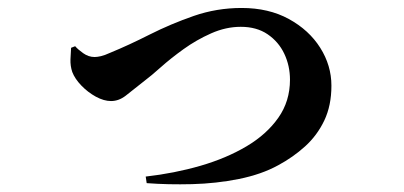

<svg xmlns="http://www.w3.org/2000/svg" viewBox="-20 -486 1040 494"><path d="M173.4 -367.1Q180.3 -358.9 194.1 -349.1Q207.8 -339.3 223.4 -339.3Q230.3 -339.3 239.7 -341.5Q249 -343.6 263.2 -350.1Q311.4 -369.9 365.3 -397.2Q419.3 -424.4 478.5 -445Q537.6 -465.5 601.6 -465.5Q671.4 -465.5 723.2 -437.1Q775.1 -408.7 803.9 -363.1Q832.7 -317.5 832.7 -265.6Q832.7 -214.5 814.4 -176Q796 -137.5 765.1 -109.5Q734.2 -81.5 696.1 -61Q652.9 -37.2 594.6 -25.5Q536.4 -13.8 474.3 -12.2Q412.3 -10.6 357.4 -14.8L354.9 -31.7Q428.8 -40.1 495.6 -59.4Q562.4 -78.8 614.2 -109.5Q666 -140.2 696 -182.9Q726.1 -225.5 726.1 -280.9Q726.1 -316.6 711.5 -347.6Q696.8 -378.6 668.6 -397.8Q640.4 -417 599.5 -417Q561.1 -417 523.3 -400.2Q485.4 -383.4 452.3 -359.6Q419.2 -335.8 393.8 -313.1Q368.5 -290.5 353 -279Q321 -253.5 303.3 -239.7Q285.6 -226 265.7 -226Q247.4 -226 226.7 -237.2Q206.1 -248.5 189.4 -265.8Q172.7 -283.1 165.9 -300.8Q160.7 -316.4 161.3 -333.1Q162 -349.8 162.9 -363Z"/></svg>

Font: Noto Serif TC
Style: Regular
Weight: 200
Designer: Ryoko NISHIZUKA 西塚涼子 (kana & ideographs); Frank Grießhammer (Latin, Greek & Cyrillic); Wenlong ZHANG 张文龙 (bopomofo); San
Foundry: Adobe
Version: Version 2.001;hotconv 1.1.0;makeotfexe 2.6.0